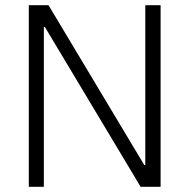

<svg xmlns="http://www.w3.org/2000/svg" viewBox="-20 -720 729 740"><path d="M599 -700V0H522L153 -616H149V0H91V-700H167L536 -84H540V-700Z"/></svg>

Font: Pathway Extreme 8pt Thin 12pt Thin
Style: Regular
Weight: 250
Version: Version 1.001;gftools[0.9.26]